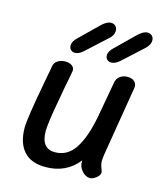

<svg xmlns="http://www.w3.org/2000/svg" viewBox="-110 -820 777 905"><g transform="rotate(15 278.0 -367.5)"><path d="M446 -96Q446 -80 452.5 -64Q459 -48 459 -42Q459 -29 442.5 -16Q426 -3 412 -3Q391 -3 373 -23.5Q355 -44 356 -69V-74Q297 1 196 1Q125 1 89.5 -39.5Q54 -80 54 -154Q54 -198 89 -385Q92 -405 96.5 -425.5Q101 -446 104 -467Q107 -484 122.5 -494Q138 -504 159 -504Q180 -504 193 -494Q206 -484 203 -467Q196 -426 188 -388Q185 -369 174.5 -312Q164 -255 159 -218.5Q154 -182 154 -164Q154 -78 221 -78Q282 -78 318.5 -133Q355 -188 375 -294L406 -467Q409 -487 424.5 -498.5Q440 -510 461 -510Q484 -510 496 -498Q508 -486 505 -467L449 -127Q446 -106 446 -96ZM163 -583Q163 -604 185 -624L272 -709Q299 -736 320 -736Q334 -736 342.5 -727.5Q351 -719 351 -705Q351 -680 324 -659L229 -572Q209 -555 191 -555Q179 -555 171 -562.5Q163 -570 163 -583ZM340 -583Q340 -603 363 -624L450 -709Q477 -736 498 -736Q512 -736 520.5 -727.5Q529 -719 529 -705Q529 -682 502 -659L408 -573Q387 -555 368 -555Q356 -555 348 -562.5Q340 -570 340 -583Z"/></g></svg>

Font: Mali Medium
Style: Italic
Weight: 500
Italic angle: -10°
Version: Version 1.000; ttfautohint (v1.6)